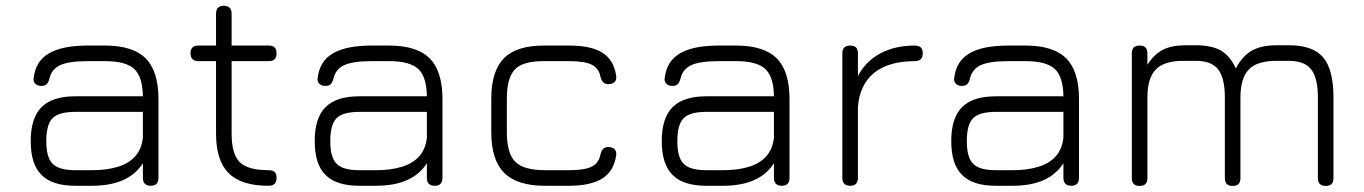

<svg xmlns="http://www.w3.org/2000/svg" viewBox="-20 -626 4598 647"><path d="M290 0C290 0 234 0 234 0C182 0 144 -12 120 -36.5C95.5 -60.5 83.5 -98.5 83.5 -150.5C83.5 -150.5 83.5 -150.5 83.5 -150.5C83.5 -202.5 95.5 -240.5 120 -265C144.5 -289.5 182.5 -301.5 234 -301.5C234 -301.5 234 -301.5 234 -301.5C234 -301.5 461.5 -301.5 461.5 -301.5C461 -345.5 451 -376.5 432 -394C412.5 -411.5 380 -420 334 -420C334 -420 334 -420 334 -420C334 -420 276 -420 276 -420C233.5 -420 202.5 -415.5 183 -406.5C163.5 -397.5 151 -382 146.5 -360.5C146.5 -360.5 146.5 -360.5 146.5 -360.5C144 -352 141 -346 137.5 -342.5C133.5 -338.5 127.5 -336.5 119 -336.5C119 -336.5 119 -336.5 119 -336.5C110.5 -336.5 103.5 -339 99 -344C94 -348.5 92 -355 93.5 -363.5C93.5 -363.5 93.5 -363.5 93.5 -363.5C98 -401.5 115 -429 145.5 -446.5C175.5 -464 219 -472.5 276 -472.5C276 -472.5 276 -472.5 276 -472.5C276 -472.5 334 -472.5 334 -472.5C396.5 -472.5 442 -458 471 -429.5C499.5 -400.5 514 -355 514 -292.5C514 -292.5 514 -292.5 514 -292.5C514 -292.5 514 -26.5 514 -26.5C514 -9 505.5 0 488 0C488 0 488 0 488 0C470.5 0 461.5 -9 461.5 -26.5C461.5 -26.5 461.5 -26.5 461.5 -26.5C461.5 -26.5 461.5 -76 461.5 -76C429.5 -25.5 372.5 0 290 0C290 0 290 0 290 0ZM234 -52.5C234 -52.5 234 -52.5 234 -52.5C234 -52.5 290 -52.5 290 -52.5C322.5 -52.5 351 -56 375.5 -63.5C400 -70.5 419.5 -82 434.5 -98C449.5 -114 458.5 -135.5 461.5 -162C461.5 -162 461.5 -162 461.5 -162C461.5 -162 461.5 -249 461.5 -249C461.5 -249 234 -249 234 -249C197 -249 171.5 -242 157.5 -228C143 -213.5 136 -188 136 -150.5C136 -150.5 136 -150.5 136 -150.5C136 -113.5 143 -88 157.5 -74C171.5 -59.5 197 -52.5 234 -52.5Z M885 0C885 0 885 0 885 0C823.5 0 779 -14 750.5 -42.5C722 -71 708 -115.5 708 -176.5C708 -176.5 708 -176.5 708 -176.5C708 -176.5 708 -420 708 -420C708 -420 648.5 -420 648.5 -420C631 -420 622 -429 622 -446.5C622 -446.5 622 -446.5 622 -446.5C622 -464 631 -472.5 648.5 -472.5C648.5 -472.5 648.5 -472.5 648.5 -472.5C648.5 -472.5 708 -472.5 708 -472.5C708 -472.5 708 -580 708 -580C708 -597.5 716.5 -606.5 734 -606.5C734 -606.5 734 -606.5 734 -606.5C751.5 -606.5 760.5 -597.5 760.5 -580C760.5 -580 760.5 -580 760.5 -580C760.5 -580 760.5 -472.5 760.5 -472.5C760.5 -472.5 886 -472.5 886 -472.5C903.5 -472.5 912 -464 912 -446.5C912 -446.5 912 -446.5 912 -446.5C912 -429 903.5 -420 886 -420C886 -420 886 -420 886 -420C886 -420 760.5 -420 760.5 -420C760.5 -420 760.5 -176.5 760.5 -176.5C760.5 -130 769.5 -97.5 788 -79.5C806 -61.5 838.5 -52.5 885 -52.5C885 -52.5 885 -52.5 885 -52.5C894.5 -52.5 901.5 -50.5 906 -46C910 -41.5 912 -35 912 -26.5C912 -26.5 912 -26.5 912 -26.5C912 -9 903 0 885 0Z M1247 0C1247 0 1191 0 1191 0C1139 0 1101 -12 1077 -36.5C1052.5 -60.5 1040.5 -98.5 1040.5 -150.5C1040.5 -150.5 1040.5 -150.5 1040.5 -150.5C1040.5 -202.5 1052.5 -240.5 1077 -265C1101.5 -289.5 1139.5 -301.5 1191 -301.5C1191 -301.5 1191 -301.5 1191 -301.5C1191 -301.5 1418.5 -301.5 1418.5 -301.5C1418 -345.5 1408 -376.5 1389 -394C1369.5 -411.5 1337 -420 1291 -420C1291 -420 1291 -420 1291 -420C1291 -420 1233 -420 1233 -420C1190.5 -420 1159.5 -415.5 1140 -406.5C1120.5 -397.5 1108 -382 1103.5 -360.5C1103.5 -360.5 1103.5 -360.5 1103.5 -360.5C1101 -352 1098 -346 1094.5 -342.5C1090.5 -338.5 1084.5 -336.5 1076 -336.5C1076 -336.5 1076 -336.5 1076 -336.5C1067.5 -336.5 1060.5 -339 1056 -344C1051 -348.5 1049 -355 1050.5 -363.5C1050.5 -363.5 1050.5 -363.5 1050.5 -363.5C1055 -401.5 1072 -429 1102.5 -446.5C1132.5 -464 1176 -472.5 1233 -472.5C1233 -472.5 1233 -472.5 1233 -472.5C1233 -472.5 1291 -472.5 1291 -472.5C1353.5 -472.5 1399 -458 1428 -429.5C1456.5 -400.5 1471 -355 1471 -292.5C1471 -292.5 1471 -292.5 1471 -292.5C1471 -292.5 1471 -26.5 1471 -26.5C1471 -9 1462.5 0 1445 0C1445 0 1445 0 1445 0C1427.5 0 1418.5 -9 1418.5 -26.5C1418.5 -26.5 1418.5 -26.5 1418.5 -26.5C1418.5 -26.5 1418.5 -76 1418.5 -76C1386.5 -25.5 1329.5 0 1247 0C1247 0 1247 0 1247 0ZM1191 -52.5C1191 -52.5 1191 -52.5 1191 -52.5C1191 -52.5 1247 -52.5 1247 -52.5C1279.5 -52.5 1308 -56 1332.5 -63.5C1357 -70.5 1376.5 -82 1391.5 -98C1406.5 -114 1415.5 -135.5 1418.5 -162C1418.5 -162 1418.5 -162 1418.5 -162C1418.5 -162 1418.5 -249 1418.5 -249C1418.5 -249 1191 -249 1191 -249C1154 -249 1128.5 -242 1114.5 -228C1100 -213.5 1093 -188 1093 -150.5C1093 -150.5 1093 -150.5 1093 -150.5C1093 -113.5 1100 -88 1114.5 -74C1128.5 -59.5 1154 -52.5 1191 -52.5Z M1898 0C1898 0 1816 0 1816 0C1753.5 0 1708 -14.5 1679 -43.5C1650 -72.5 1635.5 -118 1635.5 -180.5C1635.5 -180.5 1635.5 -180.5 1635.5 -180.5C1635.5 -180.5 1635.5 -293.5 1635.5 -293.5C1635.5 -356 1650 -401.5 1679 -430.5C1707.5 -459 1753.5 -473 1816 -472.5C1816 -472.5 1816 -472.5 1816 -472.5C1816 -472.5 1898 -472.5 1898 -472.5C1947 -472.5 1984.5 -464.5 2010.5 -448C2036 -431.5 2051.5 -405.5 2056.5 -370C2056.5 -370 2056.5 -370 2056.5 -370C2057.5 -361 2055.5 -354 2051 -349.5C2046 -345 2039 -342.5 2030.5 -342.5C2030.5 -342.5 2030.5 -342.5 2030.5 -342.5C2022.5 -342.5 2016.5 -344.5 2012.5 -349C2008.5 -353 2005.5 -359 2003.5 -367C2003.5 -367 2003.5 -367 2003.5 -367C2000 -386.5 1990 -400 1974 -408C1958 -416 1932.5 -420 1898 -420C1898 -420 1898 -420 1898 -420C1898 -420 1816 -420 1816 -420C1768.5 -420.5 1735 -412 1716.5 -393.5C1697.5 -375 1688 -341.5 1688 -293.5C1688 -293.5 1688 -293.5 1688 -293.5C1688 -293.5 1688 -180.5 1688 -180.5C1688 -133 1697.5 -99.5 1716.5 -81C1735 -62 1768.5 -52.5 1816 -52.5C1816 -52.5 1816 -52.5 1816 -52.5C1816 -52.5 1898 -52.5 1898 -52.5C1932.5 -52.5 1958 -56.5 1974 -64.5C1990 -72.5 2000 -86.5 2003.5 -106C2003.5 -106 2003.5 -106 2003.5 -106C2005.5 -114 2008.5 -120 2012.5 -124.5C2016.5 -128.5 2022.5 -130.5 2030.5 -130.5C2030.5 -130.5 2030.5 -130.5 2030.5 -130.5C2039 -130.5 2046 -128 2051 -123.5C2055.5 -118.5 2057.5 -111.5 2056.5 -103C2056.5 -103 2056.5 -103 2056.5 -103C2051.5 -67.5 2036 -41.5 2010.5 -25C1984.5 -8.5 1947 0 1898 0C1898 0 1898 0 1898 0Z M2416.5 0C2416.5 0 2360.5 0 2360.5 0C2308.5 0 2270.5 -12 2246.5 -36.5C2222 -60.5 2210 -98.5 2210 -150.5C2210 -150.5 2210 -150.5 2210 -150.5C2210 -202.5 2222 -240.5 2246.5 -265C2271 -289.5 2309 -301.5 2360.5 -301.5C2360.5 -301.5 2360.5 -301.5 2360.5 -301.5C2360.5 -301.5 2588 -301.5 2588 -301.5C2587.5 -345.5 2577.5 -376.5 2558.5 -394C2539 -411.5 2506.5 -420 2460.5 -420C2460.5 -420 2460.5 -420 2460.5 -420C2460.5 -420 2402.5 -420 2402.5 -420C2360 -420 2329 -415.5 2309.5 -406.5C2290 -397.5 2277.5 -382 2273 -360.5C2273 -360.5 2273 -360.5 2273 -360.5C2270.5 -352 2267.5 -346 2264 -342.5C2260 -338.5 2254 -336.5 2245.5 -336.5C2245.5 -336.5 2245.5 -336.5 2245.5 -336.5C2237 -336.5 2230 -339 2225.5 -344C2220.5 -348.5 2218.5 -355 2220 -363.5C2220 -363.5 2220 -363.5 2220 -363.5C2224.5 -401.5 2241.5 -429 2272 -446.5C2302 -464 2345.5 -472.5 2402.5 -472.5C2402.5 -472.5 2402.5 -472.5 2402.5 -472.5C2402.5 -472.5 2460.5 -472.5 2460.5 -472.5C2523 -472.5 2568.5 -458 2597.5 -429.5C2626 -400.5 2640.5 -355 2640.5 -292.5C2640.5 -292.5 2640.5 -292.5 2640.5 -292.5C2640.5 -292.5 2640.5 -26.5 2640.5 -26.5C2640.5 -9 2632 0 2614.5 0C2614.5 0 2614.5 0 2614.5 0C2597 0 2588 -9 2588 -26.5C2588 -26.5 2588 -26.5 2588 -26.5C2588 -26.5 2588 -76 2588 -76C2556 -25.5 2499 0 2416.5 0C2416.5 0 2416.5 0 2416.5 0ZM2360.5 -52.5C2360.5 -52.5 2360.5 -52.5 2360.5 -52.5C2360.5 -52.5 2416.5 -52.5 2416.5 -52.5C2449 -52.5 2477.5 -56 2502 -63.5C2526.5 -70.5 2546 -82 2561 -98C2576 -114 2585 -135.5 2588 -162C2588 -162 2588 -162 2588 -162C2588 -162 2588 -249 2588 -249C2588 -249 2360.5 -249 2360.5 -249C2323.5 -249 2298 -242 2284 -228C2269.5 -213.5 2262.5 -188 2262.5 -150.5C2262.5 -150.5 2262.5 -150.5 2262.5 -150.5C2262.5 -113.5 2269.5 -88 2284 -74C2298 -59.5 2323.5 -52.5 2360.5 -52.5Z M2845 0C2845 0 2845 0 2845 0C2827.5 0 2818.5 -9 2818.5 -26.5C2818.5 -26.5 2818.5 -26.5 2818.5 -26.5C2818.5 -26.5 2818.5 -446.5 2818.5 -446.5C2818.5 -464 2827.5 -472.5 2845 -472.5C2845 -472.5 2845 -472.5 2845 -472.5C2862.5 -472.5 2871 -464 2871 -446.5C2871 -446.5 2871 -446.5 2871 -446.5C2871 -446.5 2871 -369.5 2871 -369.5C2888.5 -403 2913.5 -428.5 2946.5 -446C2979 -463.5 3018 -472.5 3063 -472.5C3063 -472.5 3063 -472.5 3063 -472.5C3080.5 -472.5 3089.5 -464 3089.5 -446.5C3089.5 -446.5 3089.5 -446.5 3089.5 -446.5C3089.5 -429 3080.5 -420 3063 -420C3063 -420 3063 -420 3063 -420C3003.5 -420 2957.5 -406.5 2925 -380C2892.5 -353 2874.5 -314.5 2871 -265C2871 -265 2871 -265 2871 -265C2871 -265 2871 -26.5 2871 -26.5C2871 -9 2862.5 0 2845 0Z M3392 0C3392 0 3336 0 3336 0C3284 0 3246 -12 3222 -36.5C3197.5 -60.5 3185.5 -98.5 3185.5 -150.5C3185.5 -150.5 3185.5 -150.5 3185.5 -150.5C3185.5 -202.5 3197.5 -240.5 3222 -265C3246.5 -289.5 3284.5 -301.5 3336 -301.5C3336 -301.5 3336 -301.5 3336 -301.5C3336 -301.5 3563.5 -301.5 3563.5 -301.5C3563 -345.5 3553 -376.5 3534 -394C3514.5 -411.5 3482 -420 3436 -420C3436 -420 3436 -420 3436 -420C3436 -420 3378 -420 3378 -420C3335.5 -420 3304.5 -415.5 3285 -406.5C3265.5 -397.5 3253 -382 3248.5 -360.5C3248.5 -360.5 3248.5 -360.5 3248.5 -360.5C3246 -352 3243 -346 3239.5 -342.5C3235.5 -338.5 3229.5 -336.5 3221 -336.5C3221 -336.5 3221 -336.5 3221 -336.5C3212.5 -336.5 3205.5 -339 3201 -344C3196 -348.5 3194 -355 3195.5 -363.5C3195.5 -363.5 3195.5 -363.5 3195.5 -363.5C3200 -401.5 3217 -429 3247.5 -446.5C3277.5 -464 3321 -472.5 3378 -472.5C3378 -472.5 3378 -472.5 3378 -472.5C3378 -472.5 3436 -472.5 3436 -472.5C3498.5 -472.5 3544 -458 3573 -429.5C3601.5 -400.5 3616 -355 3616 -292.5C3616 -292.5 3616 -292.5 3616 -292.5C3616 -292.5 3616 -26.5 3616 -26.5C3616 -9 3607.5 0 3590 0C3590 0 3590 0 3590 0C3572.5 0 3563.5 -9 3563.5 -26.5C3563.5 -26.5 3563.5 -26.5 3563.5 -26.5C3563.5 -26.5 3563.5 -76 3563.5 -76C3531.5 -25.5 3474.5 0 3392 0C3392 0 3392 0 3392 0ZM3336 -52.5C3336 -52.5 3336 -52.5 3336 -52.5C3336 -52.5 3392 -52.5 3392 -52.5C3424.5 -52.5 3453 -56 3477.5 -63.5C3502 -70.5 3521.5 -82 3536.5 -98C3551.5 -114 3560.5 -135.5 3563.5 -162C3563.5 -162 3563.5 -162 3563.5 -162C3563.5 -162 3563.5 -249 3563.5 -249C3563.5 -249 3336 -249 3336 -249C3299 -249 3273.5 -242 3259.5 -228C3245 -213.5 3238 -188 3238 -150.5C3238 -150.5 3238 -150.5 3238 -150.5C3238 -113.5 3245 -88 3259.5 -74C3273.5 -59.5 3299 -52.5 3336 -52.5Z M4282 -473.5C4282 -473.5 4323.5 -473.5 4323.5 -473.5C4377 -473.5 4415.5 -460 4439 -432.5C4462 -405 4473.5 -360 4473.5 -297C4473.5 -297 4473.5 -297 4473.5 -297C4473.5 -297 4473.5 -25.5 4473.5 -25.5C4473.5 -8 4465 0.5 4447.5 0.5C4447.5 0.5 4447.5 0.5 4447.5 0.5C4430 0.5 4421 -8 4421 -25.5C4421 -25.5 4421 -25.5 4421 -25.5C4421 -25.5 4421 -297 4421 -297C4421 -341 4413.5 -372.5 4398.5 -392C4383.5 -411.5 4358.5 -421 4323.5 -421C4323.5 -421 4323.5 -421 4323.5 -421C4323.5 -421 4282 -421 4282 -421C4238.5 -421 4207 -411.5 4188.5 -392C4169.5 -372.5 4160 -341 4160 -297C4160 -297 4160 -297 4160 -297C4160 -297 4160 -25.5 4160 -25.5C4160 -8 4151.5 0.5 4134 0.5C4134 0.5 4134 0.5 4134 0.5C4116.5 0.5 4107.5 -8 4107.5 -25.5C4107.5 -25.5 4107.5 -25.5 4107.5 -25.5C4107.5 -25.5 4107.5 -297 4107.5 -297C4107.5 -341 4100 -372.5 4085 -392C4070 -411.5 4045 -421 4010 -421C4010 -421 4010 -421 4010 -421C4010 -421 3968.5 -421 3968.5 -421C3925 -421 3893.5 -411.5 3875 -392C3856 -372.5 3846.5 -341 3846.5 -297C3846.5 -297 3846.5 -297 3846.5 -297C3846.5 -297 3846.5 -25.5 3846.5 -25.5C3846.5 -8 3838 0.5 3820.5 0.5C3820.5 0.5 3820.5 0.5 3820.5 0.5C3803 0.5 3794 -8 3794 -25.5C3794 -25.5 3794 -25.5 3794 -25.5C3794 -25.5 3794 -446.5 3794 -446.5C3794 -464 3803 -472.5 3820.5 -472.5C3820.5 -472.5 3820.5 -472.5 3820.5 -472.5C3838 -472.5 3846.5 -464 3846.5 -446.5C3846.5 -446.5 3846.5 -446.5 3846.5 -446.5C3846.5 -446.5 3846.5 -407.5 3846.5 -407.5C3861 -431 3878.5 -448 3899 -458.5C3919 -468.5 3944.5 -473.5 3975.5 -473.5C3975.5 -473.5 3975.5 -473.5 3975.5 -473.5C3975.5 -473.5 4010 -473.5 4010 -473.5C4045 -473.5 4073 -467.5 4094.5 -455.5C4115.5 -443 4132 -423 4144.5 -395.5C4144.5 -395.5 4144.5 -395.5 4144.5 -395.5C4159 -423 4177 -443 4198.5 -455.5C4220 -467.5 4247.5 -473.5 4282 -473.5C4282 -473.5 4282 -473.5 4282 -473.5Z"/></svg>

Font: Jura-Fortis-Regular
Style: Regular
Weight: 500
Designer: Daniel Johnson, Alexei Vanyashin, Mirko Velimirovic
Foundry: Daniel Johnson
Version: ""